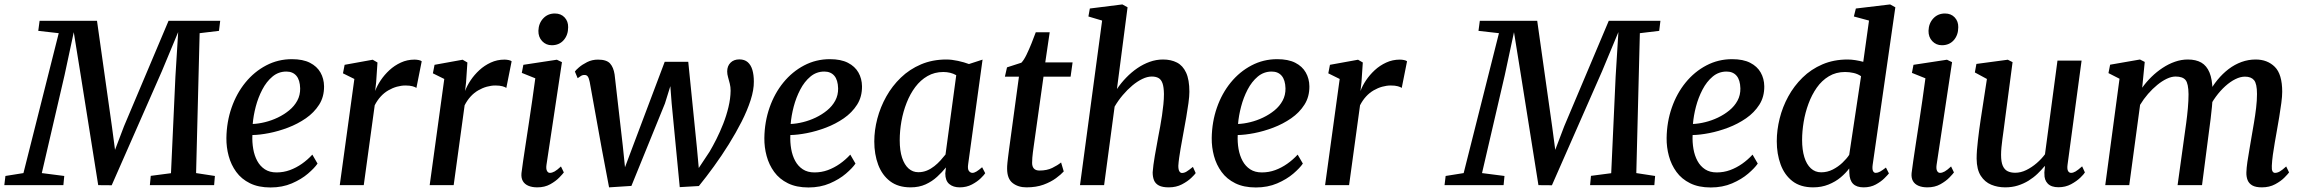

<svg xmlns="http://www.w3.org/2000/svg" viewBox="-56 -837 10415 868"><path d="M-36.5 0 -31.5 -41.5 50 -54.5 209.5 -687 117 -697.5 123 -743H382.5L450.5 -261.5L464 -159.5L504.5 -266L706 -743H939.5L934 -697.5L846.5 -687L830.5 -54.5L915.5 -41.5L912 0H621.5L625.5 -42L717 -54L737 -490.5L749.5 -692L675.5 -514.5L449 0.5L388 0L308 -502.5L277.5 -691.5L236 -498L133 -54.5L234.5 -41.5L230.5 0Z M1379.5 -97.5Q1366 -77.5 1336.2 -52Q1306.5 -26.5 1263.5 -8Q1220.5 10.5 1167 10.5Q1112.5 10.5 1074 -8.5Q1035.5 -27.5 1012 -59.8Q988.5 -92 977.8 -131.8Q967 -171.5 967.5 -213Q968.5 -286 991 -350.5Q1013.5 -415 1053.5 -464Q1093.5 -513 1147.2 -541.2Q1201 -569.5 1263.5 -569.5Q1313.5 -569.5 1345.2 -553.2Q1377 -537 1392.8 -509.2Q1408.5 -481.5 1409 -447Q1409.5 -399.5 1386.8 -363.8Q1364 -328 1326.8 -302.2Q1289.5 -276.5 1246 -260Q1202.5 -243.5 1160 -235.2Q1117.5 -227 1085 -226.5Q1083.5 -194 1088.8 -163.8Q1094 -133.5 1107 -109.5Q1120 -85.5 1141.5 -71.5Q1163 -57.5 1194 -57.5Q1226 -57.5 1254.5 -68Q1283 -78.5 1308.8 -96.5Q1334.5 -114.5 1356 -138ZM1238.5 -513.5Q1203 -513.5 1175.8 -490.8Q1148.5 -468 1129.8 -432Q1111 -396 1100.2 -355Q1089.5 -314 1086.5 -276.5Q1112.5 -277.5 1142 -284.8Q1171.5 -292 1199.8 -305.5Q1228 -319 1251.2 -338Q1274.5 -357 1288 -382Q1301.5 -407 1301 -437.5Q1300 -475.5 1283.8 -494.5Q1267.5 -513.5 1238.5 -513.5Z M1480 0 1546 -480 1494.5 -505.5 1502 -544 1629 -567 1650.5 -554.5 1644.5 -465 1640 -425.5Q1648.5 -449 1665 -473.8Q1681.5 -498.5 1704.5 -519.8Q1727.5 -541 1756.2 -554.2Q1785 -567.5 1818 -567.5Q1827.5 -567.5 1837 -565.5Q1846.5 -563.5 1850.5 -560L1826.5 -439.5Q1821.5 -443.5 1809 -447Q1796.5 -450.5 1777 -450.5Q1758 -450.5 1738.2 -445Q1718.5 -439.5 1699.5 -428.5Q1680.5 -417.5 1665 -400.5Q1649.5 -383.5 1638 -361L1588.5 0Z M1886.5 0 1952.5 -480 1901 -505.5 1908.5 -544 2035.5 -567 2057 -554.5 2051 -465 2046.5 -425.5Q2055 -449 2071.5 -473.8Q2088 -498.5 2111 -519.8Q2134 -541 2162.8 -554.2Q2191.5 -567.5 2224.5 -567.5Q2234 -567.5 2243.5 -565.5Q2253 -563.5 2257 -560L2233 -439.5Q2228 -443.5 2215.5 -447Q2203 -450.5 2183.5 -450.5Q2164.5 -450.5 2144.8 -445Q2125 -439.5 2106 -428.5Q2087 -417.5 2071.5 -400.5Q2056 -383.5 2044.5 -361L1995 0Z M2373 10Q2349.5 10 2332.5 2.8Q2315.5 -4.5 2307.5 -18.8Q2299.5 -33 2301.5 -54.5Q2304 -75 2309 -109.5Q2314 -144 2320.8 -187.8Q2327.5 -231.5 2335 -281.2Q2342.5 -331 2350 -382.5Q2357.5 -434 2364 -483L2303 -507.5L2310 -544L2461.5 -567L2484.5 -556L2414.5 -91.5Q2412 -73.5 2416.8 -64.5Q2421.5 -55.5 2430 -55.5Q2440 -55.5 2451.5 -62Q2463 -68.5 2480 -84.5L2493 -57.5Q2488 -50.5 2472.2 -34.2Q2456.5 -18 2431.5 -4Q2406.5 10 2373 10ZM2438.5 -632.5Q2412.5 -632.5 2395 -651Q2377.5 -669.5 2378 -698Q2379 -731.5 2399.8 -753.8Q2420.5 -776 2452.5 -776Q2480 -776 2496.5 -758.2Q2513 -740.5 2512.5 -714Q2512.5 -678.5 2492.2 -655.5Q2472 -632.5 2438.5 -632.5Z M2697.5 10 2664.5 -164.5 2610 -466.5Q2606.5 -483.5 2601.5 -490.8Q2596.5 -498 2587.5 -498Q2577.5 -498.5 2570.2 -493.5Q2563 -488.5 2555.5 -483.5L2543 -513.5Q2546.5 -519.5 2561.2 -532.2Q2576 -545 2598.2 -556.2Q2620.5 -567.5 2647.5 -567.5Q2686 -567.5 2701.8 -550.2Q2717.5 -533 2722.5 -500.5L2759.5 -178L2769.5 -81L2809.5 -187.5L2949 -557.5H3055.5L3094.5 -170.5L3103 -77.5L3152 -151.5Q3166.5 -176 3182.8 -208.2Q3199 -240.5 3213.5 -277.2Q3228 -314 3237.2 -352.5Q3246.5 -391 3247 -427Q3247 -444 3243.2 -459Q3239.5 -474 3235.5 -487.8Q3231.5 -501.5 3231.5 -514Q3231.5 -538.5 3246.5 -553.5Q3261.5 -568.5 3286.5 -568.5Q3310 -568.5 3324.5 -555.8Q3339 -543 3345.5 -520.5Q3352 -498 3352 -468.5Q3352.5 -431 3337.5 -384.5Q3322.5 -338 3296.8 -287.2Q3271 -236.5 3238.8 -184.8Q3206.5 -133 3171.5 -84.8Q3136.5 -36.5 3103.5 4L3017 9L2980.5 -369.5L2974.5 -447.5L2950 -369L2798.5 3.5Z M3811.5 -97.5Q3798 -77.5 3768.2 -52Q3738.5 -26.5 3695.5 -8Q3652.5 10.5 3599 10.5Q3544.5 10.5 3506 -8.5Q3467.5 -27.5 3444 -59.8Q3420.5 -92 3409.8 -131.8Q3399 -171.5 3399.5 -213Q3400.5 -286 3423 -350.5Q3445.5 -415 3485.5 -464Q3525.5 -513 3579.2 -541.2Q3633 -569.5 3695.5 -569.5Q3745.5 -569.5 3777.2 -553.2Q3809 -537 3824.8 -509.2Q3840.5 -481.5 3841 -447Q3841.5 -399.5 3818.8 -363.8Q3796 -328 3758.8 -302.2Q3721.5 -276.5 3678 -260Q3634.5 -243.5 3592 -235.2Q3549.5 -227 3517 -226.5Q3515.5 -194 3520.8 -163.8Q3526 -133.5 3539 -109.5Q3552 -85.5 3573.5 -71.5Q3595 -57.5 3626 -57.5Q3658 -57.5 3686.5 -68Q3715 -78.5 3740.8 -96.5Q3766.5 -114.5 3788 -138ZM3670.5 -513.5Q3635 -513.5 3607.8 -490.8Q3580.5 -468 3561.8 -432Q3543 -396 3532.2 -355Q3521.5 -314 3518.5 -276.5Q3544.5 -277.5 3574 -284.8Q3603.5 -292 3631.8 -305.5Q3660 -319 3683.2 -338Q3706.5 -357 3720 -382Q3733.5 -407 3733 -437.5Q3732 -475.5 3715.8 -494.5Q3699.5 -513.5 3670.5 -513.5Z M4321 -95.5Q4317.5 -73 4324.2 -64.2Q4331 -55.5 4340 -55.5Q4348.5 -55.5 4358.8 -61.8Q4369 -68 4384 -81L4398 -54Q4394 -47 4378.2 -31.5Q4362.5 -16 4338 -3Q4313.5 10 4282.5 10Q4253.5 10 4235.5 -5Q4217.5 -20 4217.5 -53L4220.5 -80Q4203 -58.5 4180.5 -37.8Q4158 -17 4128.5 -3.5Q4099 10 4060.5 10Q4004.5 10 3968.2 -17.5Q3932 -45 3914.2 -92.2Q3896.5 -139.5 3896.5 -197.5Q3896.5 -248 3910.2 -300.5Q3924 -353 3950.8 -400.8Q3977.5 -448.5 4016.8 -486.2Q4056 -524 4107.8 -546Q4159.5 -568 4222.5 -568Q4246.5 -568 4275 -561.8Q4303.5 -555.5 4324.5 -547.5L4386 -567.5ZM4267 -497Q4254 -504.5 4239.2 -508Q4224.5 -511.5 4208.5 -511.5Q4169 -511.5 4137.2 -493.2Q4105.5 -475 4082 -443.8Q4058.5 -412.5 4042.8 -372.5Q4027 -332.5 4019.2 -288.8Q4011.5 -245 4011.5 -203Q4011.5 -156 4022.2 -123.8Q4033 -91.5 4051.8 -75Q4070.5 -58.5 4095.5 -58.5Q4116.5 -58.5 4134.5 -66Q4152.5 -73.5 4168 -85.8Q4183.5 -98 4196 -112Q4208.5 -126 4218.5 -138.5Z M4617.5 -177.5Q4615 -161 4613.5 -148.2Q4612 -135.5 4611 -124.5Q4610 -113.5 4610 -100.5Q4610 -84 4618.2 -75Q4626.5 -66 4643 -66Q4677 -66 4701 -77.8Q4725 -89.5 4741 -102.5L4753 -62Q4741 -48.5 4718 -31.5Q4695 -14.5 4661.8 -2.2Q4628.5 10 4584.5 10Q4547 10 4522 -9.5Q4497 -29 4497 -74.5Q4497 -79.5 4497.2 -86Q4497.5 -92.5 4498.5 -102.2Q4499.5 -112 4501.2 -125.8Q4503 -139.5 4505.5 -159.5L4550.5 -490.5H4487L4496.5 -532.5L4561.5 -553.5Q4573 -565.5 4584.8 -589.8Q4596.5 -614 4607.5 -641.5Q4618.5 -669 4626.5 -691H4689.5L4669.5 -555H4793L4784 -490.5H4661.5Z M5227.5 10Q5199.5 10 5183.5 1.8Q5167.5 -6.5 5161.2 -21.8Q5155 -37 5155 -58Q5156 -72.5 5158.5 -91.8Q5161 -111 5164.8 -133Q5168.5 -155 5172.8 -177.2Q5177 -199.5 5180.5 -220Q5184.5 -241 5189 -265Q5193.5 -289 5197.2 -314.8Q5201 -340.5 5203.5 -365.2Q5206 -390 5206 -412Q5205.5 -443.5 5199.5 -460.5Q5193.5 -477.5 5181.5 -484.2Q5169.5 -491 5151 -491Q5131 -491 5108.5 -480.2Q5086 -469.5 5063.2 -450.5Q5040.5 -431.5 5019.8 -407Q4999 -382.5 4983 -355L4935.5 0H4826.5L4926.5 -744L4864.5 -762.5L4871 -798.5L5018 -817L5041.5 -804L4993.5 -434.5Q5012 -462 5035.5 -486.2Q5059 -510.5 5085.8 -528.8Q5112.5 -547 5141.8 -557.5Q5171 -568 5202 -568Q5238 -568 5264.8 -554.2Q5291.5 -540.5 5306.2 -508.5Q5321 -476.5 5321 -422Q5321 -402 5316.8 -371Q5312.5 -340 5306.8 -307Q5301 -274 5296 -247Q5292.5 -228.5 5288.8 -207.2Q5285 -186 5281.2 -164.8Q5277.5 -143.5 5274.8 -123.8Q5272 -104 5271 -87.5Q5271 -70 5275.8 -62.5Q5280.5 -55 5287.5 -55Q5298 -55 5308.5 -61.5Q5319 -68 5337 -82.5L5349.5 -54.5Q5345.5 -48 5329.2 -32.5Q5313 -17 5287.2 -3.5Q5261.5 10 5227.5 10Z M5834 -97.5Q5820.5 -77.5 5790.8 -52Q5761 -26.5 5718 -8Q5675 10.5 5621.5 10.5Q5567 10.5 5528.5 -8.5Q5490 -27.5 5466.5 -59.8Q5443 -92 5432.2 -131.8Q5421.5 -171.5 5422 -213Q5423 -286 5445.5 -350.5Q5468 -415 5508 -464Q5548 -513 5601.8 -541.2Q5655.5 -569.5 5718 -569.5Q5768 -569.5 5799.8 -553.2Q5831.5 -537 5847.2 -509.2Q5863 -481.5 5863.5 -447Q5864 -399.5 5841.2 -363.8Q5818.5 -328 5781.2 -302.2Q5744 -276.5 5700.5 -260Q5657 -243.5 5614.5 -235.2Q5572 -227 5539.5 -226.5Q5538 -194 5543.2 -163.8Q5548.5 -133.5 5561.5 -109.5Q5574.5 -85.5 5596 -71.5Q5617.5 -57.5 5648.5 -57.5Q5680.5 -57.5 5709 -68Q5737.5 -78.5 5763.2 -96.5Q5789 -114.5 5810.5 -138ZM5693 -513.5Q5657.5 -513.5 5630.2 -490.8Q5603 -468 5584.2 -432Q5565.5 -396 5554.8 -355Q5544 -314 5541 -276.5Q5567 -277.5 5596.5 -284.8Q5626 -292 5654.2 -305.5Q5682.5 -319 5705.8 -338Q5729 -357 5742.5 -382Q5756 -407 5755.5 -437.5Q5754.5 -475.5 5738.2 -494.5Q5722 -513.5 5693 -513.5Z M5934.5 0 6000.5 -480 5949 -505.5 5956.5 -544 6083.5 -567 6105 -554.5 6099 -465 6094.5 -425.5Q6103 -449 6119.5 -473.8Q6136 -498.5 6159 -519.8Q6182 -541 6210.8 -554.2Q6239.5 -567.5 6272.5 -567.5Q6282 -567.5 6291.5 -565.5Q6301 -563.5 6305 -560L6281 -439.5Q6276 -443.5 6263.5 -447Q6251 -450.5 6231.5 -450.5Q6212.5 -450.5 6192.8 -445Q6173 -439.5 6154 -428.5Q6135 -417.5 6119.5 -400.5Q6104 -383.5 6092.5 -361L6043 0Z M6474.5 0 6479.5 -41.5 6561 -54.5 6720.5 -687 6628 -697.5 6634 -743H6893.5L6961.5 -261.5L6975 -159.5L7015.5 -266L7217 -743H7450.5L7445 -697.5L7357.5 -687L7341.5 -54.5L7426.5 -41.5L7423 0H7132.5L7136.5 -42L7228 -54L7248 -490.5L7260.5 -692L7186.5 -514.5L6960 0.5L6899 0L6819 -502.5L6788.5 -691.5L6747 -498L6644 -54.5L6745.5 -41.5L6741.5 0Z M7890.5 -97.5Q7877 -77.5 7847.2 -52Q7817.5 -26.5 7774.5 -8Q7731.5 10.5 7678 10.5Q7623.5 10.5 7585 -8.5Q7546.5 -27.5 7523 -59.8Q7499.5 -92 7488.8 -131.8Q7478 -171.5 7478.5 -213Q7479.5 -286 7502 -350.5Q7524.5 -415 7564.5 -464Q7604.5 -513 7658.2 -541.2Q7712 -569.5 7774.5 -569.5Q7824.5 -569.5 7856.2 -553.2Q7888 -537 7903.8 -509.2Q7919.5 -481.5 7920 -447Q7920.5 -399.5 7897.8 -363.8Q7875 -328 7837.8 -302.2Q7800.5 -276.5 7757 -260Q7713.5 -243.5 7671 -235.2Q7628.5 -227 7596 -226.5Q7594.5 -194 7599.8 -163.8Q7605 -133.5 7618 -109.5Q7631 -85.5 7652.5 -71.5Q7674 -57.5 7705 -57.5Q7737 -57.5 7765.5 -68Q7794 -78.5 7819.8 -96.5Q7845.5 -114.5 7867 -138ZM7749.5 -513.5Q7714 -513.5 7686.8 -490.8Q7659.5 -468 7640.8 -432Q7622 -396 7611.2 -355Q7600.5 -314 7597.5 -276.5Q7623.5 -277.5 7653 -284.8Q7682.5 -292 7710.8 -305.5Q7739 -319 7762.2 -338Q7785.5 -357 7799 -382Q7812.5 -407 7812 -437.5Q7811 -475.5 7794.8 -494.5Q7778.5 -513.5 7749.5 -513.5Z M8410 -92Q8407.5 -74 8411.2 -64.8Q8415 -55.5 8424 -55.5Q8433 -55.5 8443.5 -61.2Q8454 -67 8470 -79.5L8483.5 -53Q8478.5 -46.5 8463.2 -31.2Q8448 -16 8424.2 -3Q8400.5 10 8369 10Q8337.5 10 8321.5 -6Q8305.5 -22 8304.5 -55.5L8304 -75.5Q8289 -55 8265.5 -35.2Q8242 -15.5 8210.5 -2.8Q8179 10 8141 10Q8083.5 10 8047.2 -18.2Q8011 -46.5 7993.8 -93.8Q7976.5 -141 7976.5 -198.5Q7976.5 -249 7989.5 -301.2Q8002.5 -353.5 8028.5 -401Q8054.5 -448.5 8093 -486.2Q8131.5 -524 8182.8 -546Q8234 -568 8297 -568Q8313.5 -568 8332.2 -565Q8351 -562 8367.5 -557.5L8393.5 -744L8325 -762.5L8334 -798.5L8489 -817L8512.5 -804ZM8357.5 -492.5Q8342.5 -503 8323.5 -507.2Q8304.5 -511.5 8285 -511.5Q8244 -511.5 8212 -492.2Q8180 -473 8157.2 -440.5Q8134.5 -408 8119.8 -368Q8105 -328 8098 -285.5Q8091 -243 8091 -204.5Q8091 -160 8101 -127Q8111 -94 8130.5 -76Q8150 -58 8177 -58Q8205 -58 8229.5 -70.5Q8254 -83 8273.2 -101.2Q8292.5 -119.5 8304 -137Z M8657.5 10Q8634 10 8617 2.8Q8600 -4.5 8592 -18.8Q8584 -33 8586 -54.5Q8588.5 -75 8593.5 -109.5Q8598.5 -144 8605.2 -187.8Q8612 -231.5 8619.5 -281.2Q8627 -331 8634.5 -382.5Q8642 -434 8648.5 -483L8587.5 -507.5L8594.5 -544L8746 -567L8769 -556L8699 -91.5Q8696.5 -73.5 8701.2 -64.5Q8706 -55.5 8714.5 -55.5Q8724.5 -55.5 8736 -62Q8747.5 -68.5 8764.5 -84.5L8777.5 -57.5Q8772.5 -50.5 8756.8 -34.2Q8741 -18 8716 -4Q8691 10 8657.5 10ZM8723 -632.5Q8697 -632.5 8679.5 -651Q8662 -669.5 8662.5 -698Q8663.5 -731.5 8684.2 -753.8Q8705 -776 8737 -776Q8764.5 -776 8781 -758.2Q8797.5 -740.5 8797 -714Q8797 -678.5 8776.8 -655.5Q8756.5 -632.5 8723 -632.5Z M9009 10Q8975 10 8946 -2Q8917 -14 8898.8 -42.2Q8880.5 -70.5 8880 -120Q8880 -137.5 8881.5 -158.2Q8883 -179 8885.8 -202Q8888.5 -225 8891.5 -248.8Q8894.5 -272.5 8898 -294.5L8926.5 -480L8872 -509.5L8879 -548L9021 -567L9042.5 -556L9007.5 -290.5Q9005 -269 9002 -248.2Q8999 -227.5 8996.5 -208Q8994 -188.5 8992.2 -170.5Q8990.5 -152.5 8990.5 -137Q8990.5 -105 8998.2 -87.5Q9006 -70 9020.2 -63Q9034.5 -56 9054.5 -56Q9079.5 -56 9104.5 -68.2Q9129.5 -80.5 9151.5 -99.5Q9173.5 -118.5 9189 -139.5L9245.5 -563H9354.5L9291 -92Q9288.5 -73 9293.2 -64.2Q9298 -55.5 9307 -55.5Q9316.5 -55.5 9327.5 -62Q9338.5 -68.5 9357 -85L9369.5 -57.5Q9365.5 -50 9349 -34Q9332.5 -18 9307 -4.2Q9281.5 9.5 9250 9.5Q9217.5 9.5 9201.5 -7Q9185.5 -23.5 9186.5 -51Q9186 -53 9186.2 -56.8Q9186.5 -60.5 9187 -65.5Q9187.5 -70.5 9188 -75.5Q9188.5 -80.5 9189 -85L9187.5 -86Q9173 -68.5 9155 -51.2Q9137 -34 9114.8 -20.2Q9092.5 -6.5 9066.2 1.8Q9040 10 9009 10Z M9640 -557 9628.5 -440.5Q9647 -466.5 9670.5 -489.5Q9694 -512.5 9721 -530.2Q9748 -548 9776.8 -558Q9805.5 -568 9835 -568Q9871.5 -568 9895.8 -554Q9920 -540 9932.8 -509.2Q9945.5 -478.5 9946.5 -428Q9947 -422.5 9946.8 -416.5Q9946.5 -410.5 9946.2 -404.5Q9946 -398.5 9945.5 -391.5L9928.5 -414.5Q9946 -448 9969 -476Q9992 -504 10019.2 -524.8Q10046.5 -545.5 10077.5 -556.8Q10108.5 -568 10141.5 -568Q10194.5 -568 10228 -534.8Q10261.5 -501.5 10261.5 -422Q10261.5 -402 10257.5 -371.5Q10253.5 -341 10248 -308Q10242.5 -275 10237.5 -247Q10233 -221.5 10228 -193Q10223 -164.5 10219.2 -137Q10215.5 -109.5 10214.5 -87.5Q10213.5 -70 10217.5 -62.8Q10221.5 -55.5 10229 -55.5Q10239.5 -55.5 10250.8 -62Q10262 -68.5 10279.5 -84.5L10292.5 -57.5Q10287.5 -50.5 10271.5 -34.2Q10255.5 -18 10229.5 -4Q10203.5 10 10169.5 10Q10141.5 10 10126.2 1.2Q10111 -7.5 10105 -22.8Q10099 -38 10099.5 -57.5Q10100 -77 10104 -104.8Q10108 -132.5 10113.5 -163Q10119 -193.5 10123.5 -222Q10128 -249 10133.8 -282Q10139.5 -315 10143.5 -349Q10147.5 -383 10147.5 -412Q10147.5 -458.5 10134.2 -474.5Q10121 -490.5 10093 -490.5Q10072.5 -490.5 10049.8 -479.2Q10027 -468 10004.2 -447.5Q9981.5 -427 9961.5 -399.8Q9941.5 -372.5 9927 -340.5L9947 -404.5Q9946.5 -381.5 9943.8 -353.8Q9941 -326 9937.8 -298.8Q9934.5 -271.5 9931 -247L9899 0H9788.5L9819 -220Q9823 -248 9827.5 -281.2Q9832 -314.5 9835 -348.2Q9838 -382 9838 -411Q9837.5 -459.5 9824.5 -475.2Q9811.5 -491 9779.5 -491Q9761 -491 9739.8 -481Q9718.5 -471 9696.8 -453.2Q9675 -435.5 9655 -412.5Q9635 -389.5 9619 -363L9570 0H9461.5L9526 -481L9476 -506.5L9483.5 -544.5L9618.5 -568Z"/></svg>

Font: Merriweather Medium
Style: Italic
Weight: 500
Italic angle: -7.8°
Version: Version 2.101